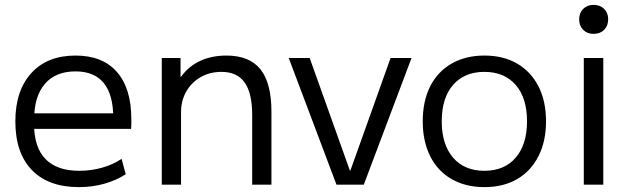

<svg xmlns="http://www.w3.org/2000/svg" viewBox="-20 -758 2609 788"><path d="M304 10Q179 10 111 -60Q43 -130 43 -260Q43 -386 108.5 -458Q174 -530 290 -530Q401 -530 460 -462.5Q519 -395 519 -269Q519 -259 519 -248Q519 -237 518 -229H86V-293H460L445 -272Q445 -369 406 -417Q367 -465 290 -465Q208 -465 164 -413.5Q120 -362 120 -267V-247Q120 -153 167 -105Q214 -57 305 -57Q353 -57 398 -69.5Q443 -82 479 -106L496 -43Q458 -18 408.5 -4Q359 10 304 10Z M644 0V-520H721V-443H723Q754 -486 801.5 -508Q849 -530 909 -530Q1004 -530 1049 -473.5Q1094 -417 1094 -300V0H1015V-286Q1015 -376 984 -419.5Q953 -463 889 -463Q841 -463 803.5 -441.5Q766 -420 744.5 -382.5Q723 -345 723 -296V0Z M1361 0 1165 -520H1251L1416 -58H1418L1583 -520H1669L1473 0Z M1968 10Q1891 10 1833.5 -23Q1776 -56 1745.5 -117Q1715 -178 1715 -260Q1715 -343 1745.5 -403.5Q1776 -464 1833.5 -497Q1891 -530 1968 -530Q2046 -530 2102.5 -497Q2159 -464 2190 -403.5Q2221 -343 2221 -260Q2221 -178 2190 -117Q2159 -56 2102.5 -23Q2046 10 1968 10ZM1968 -57Q2050 -57 2096.5 -111Q2143 -165 2143 -260Q2143 -356 2096.5 -409.5Q2050 -463 1968 -463Q1886 -463 1839.5 -409.5Q1793 -356 1793 -260Q1793 -165 1839.5 -111Q1886 -57 1968 -57Z M2376 0V-520H2456V0ZM2416 -619Q2390 -619 2373.5 -635.5Q2357 -652 2357 -679Q2357 -705 2373.5 -721.5Q2390 -738 2416 -738Q2443 -738 2459.5 -721.5Q2476 -705 2476 -679Q2476 -652 2459.5 -635.5Q2443 -619 2416 -619Z"/></svg>

Font: M PLUS 2
Style: Regular
Weight: 400
Designer: Coji Morishita
Foundry: UNDERFOREST DESIGN
Version: Version 1.001